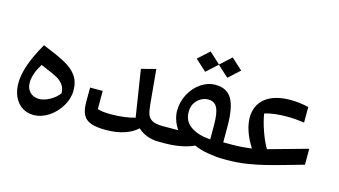

<svg xmlns="http://www.w3.org/2000/svg" viewBox="-85 -999 2402 1362"><g transform="rotate(15 1116.0 -318.5)"><path d="M218.8 61.5C256.8 61.5 293.9 49.8 329.6 26.9C365.2 3.4 394 -26.9 416.5 -64.5C438.5 -101.6 449.7 -139.6 449.7 -179.2C449.7 -222.7 439.5 -258.3 418.9 -287.1C398.4 -315.4 369.1 -339.8 331.1 -360.8C292.5 -381.8 237.3 -406.7 164.6 -436C93.8 -314 58.1 -211.9 58.1 -129.9C58.1 -16.1 123.5 61.5 218.8 61.5ZM373 -138.7C356 -115.7 334 -96.7 306.2 -81.5C278.3 -66.4 252.4 -58.6 228.5 -58.6C171.4 -58.6 134.8 -98.1 134.8 -153.8C134.8 -201.2 157.2 -253.9 184.1 -296.4L221.7 -280.8C257.3 -266.1 284.7 -253.4 304.7 -242.7C343.8 -221.2 372.6 -189 373 -138.7Z M1170.9 14.6V-99.6H1127.4C1091.8 -99.6 1065.4 -104.5 1048.3 -114.3C1031.2 -124 1019.5 -137.2 1014.2 -154.3C1008.3 -170.9 1003.9 -194.8 1001 -226.6L977.5 -479.5L871.6 -451.7L925.3 -107.9C906.2 -101.6 880.4 -96.2 847.7 -91.8C814.5 -87.4 781.7 -85.4 749.5 -85.4C704.6 -85.4 671.4 -89.4 650.4 -97.2V-230.5H558.1L557.6 -125.5C557.6 -85.4 563.5 -54.2 575.2 -31.7C598.1 13.2 648.4 31.2 743.7 31.2C843.3 31.2 921.9 4.9 972.7 -42C1014.6 -4.4 1066.4 14.6 1127.4 14.6Z M1398.4 -623.5 1480 -549.3 1562 -624 1480 -698.7 1398.9 -625 1317.4 -699.2 1235.4 -624.5 1317.4 -549.8ZM1570.8 -99.6V-212.4C1570.8 -406.7 1523.4 -479.5 1411.6 -479.5C1375.5 -479.5 1340.8 -468.3 1307.6 -445.8C1274.4 -423.3 1247.6 -393.1 1227.1 -355C1206.5 -316.9 1196.3 -275.4 1196.3 -231C1196.3 -186.5 1214.8 -135.3 1240.7 -100.1L1127.4 -99.6V14.6H1171.4C1245.6 14.6 1323.7 2.9 1384.8 -25.9C1417 -11.7 1452.6 -1.5 1492.2 4.9C1531.7 11.2 1564.9 14.6 1592.3 14.6H1636.2V-99.6ZM1476.1 -96.2C1417.5 -99.6 1369.6 -113.8 1333 -138.7C1296.4 -163.6 1277.8 -198.7 1277.8 -244.6C1277.8 -272 1284.2 -294.9 1296.4 -313C1320.8 -349.6 1358.9 -365.7 1389.6 -365.7C1452.6 -365.7 1476.1 -319.3 1476.1 -197.8Z M2088.4 -497.6C2043.5 -508.3 1998.5 -513.7 1954.1 -513.7C1793.5 -513.7 1706.5 -437.5 1706.5 -318.4C1706.5 -257.3 1731.9 -181.6 1778.8 -109.9C1727.5 -103 1679.7 -99.6 1635.3 -99.6H1592.3V14.6H1635.3C1681.6 14.6 1728.5 10.7 1775.9 3.4C1823.2 -3.9 1868.2 -13.2 1910.2 -23.9C1951.7 -34.2 2003.4 -48.3 2064.5 -65.9C2107.9 -78.6 2144 -88.9 2171.9 -96.2V-213.4L1882.8 -132.8C1862.8 -166 1845.2 -205.6 1829.6 -251.5C1813.5 -297.4 1803.2 -337.9 1798.3 -372.6C1840.8 -386.2 1898.4 -393.1 1959.5 -393.1C2003.9 -393.1 2046.9 -389.6 2088.4 -382.8Z"/></g></svg>

Font: SG Kara
Style: Regular
Weight: 400
Designer: Damoon Khanjanzadeh
Version: Version 1.000